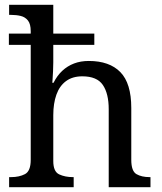

<svg xmlns="http://www.w3.org/2000/svg" viewBox="-20 -780 675 800"><path d="M18 0V-42H26Q60 -42 84 -54.5Q108 -67 108 -114V-593H17V-640H108V-650Q108 -680 96.5 -694.5Q85 -709 66.5 -713.5Q48 -718 26 -718H18V-760H202V-640H373V-593H202V-520Q202 -502 201 -482.5Q200 -463 199 -449Q198 -435 198 -435H203Q218 -465 239.5 -485Q261 -505 288.5 -515.5Q316 -526 350 -526Q436 -526 481.5 -479.5Q527 -433 527 -330V-114Q527 -67 548.5 -54.5Q570 -42 604 -42H607V0H433V-325Q433 -390 408.5 -426Q384 -462 323 -462Q282 -462 255 -442Q228 -422 215 -385.5Q202 -349 202 -300V-109Q202 -65 226.5 -53.5Q251 -42 284 -42H287V0Z"/></svg>

Font: Noto Serif Vithkuqi
Style: Regular
Weight: 400
Version: Version 1.005